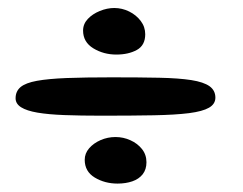

<svg xmlns="http://www.w3.org/2000/svg" viewBox="-20 -544 592 468"><path d="M266.5 -96.5Q235.5 -96.5 211 -111.2Q186.5 -126 186.5 -154.5Q186.5 -170 197.2 -182.5Q208 -195 225.2 -202.5Q242.5 -210 261.5 -210Q280.5 -210 297.8 -202.2Q315 -194.5 326 -180.8Q337 -167 337 -148.5Q337 -131 327.8 -119.2Q318.5 -107.5 302.5 -102Q286.5 -96.5 266.5 -96.5ZM227.5 -262Q176 -262 136.8 -263.5Q97.5 -265 71.2 -269.5Q45 -274 31.5 -282.5Q18 -291 18 -304.5Q18 -321.5 30.2 -331.8Q42.5 -342 70 -347Q97.5 -352 142.5 -353.8Q187.5 -355.5 252.5 -355.5Q320 -355.5 368 -354.5Q416 -353.5 446.2 -348.8Q476.5 -344 490.8 -333.8Q505 -323.5 505 -306Q505 -290.5 489.5 -281.5Q474 -272.5 440.8 -268.2Q407.5 -264 354.8 -263Q302 -262 227.5 -262ZM263.5 -411Q232.5 -411 207.5 -426.2Q182.5 -441.5 182.5 -469.5Q182.5 -485.5 194 -497.8Q205.5 -510 223.2 -517.2Q241 -524.5 258.5 -524.5Q277.5 -524.5 294.8 -516Q312 -507.5 323 -493Q334 -478.5 334 -460.5Q334 -433.5 313.5 -422.2Q293 -411 263.5 -411Z"/></svg>

Font: Gluten Medium
Style: Regular
Weight: 500
Designer: Tyler Finck
Foundry: Etcetera Type Company
Version: Version 1.300